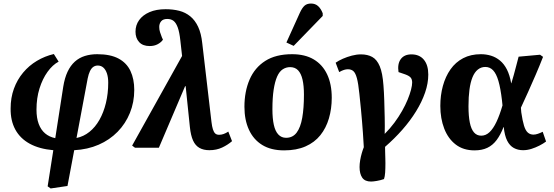

<svg xmlns="http://www.w3.org/2000/svg" viewBox="-20 -834 3126 1084"><path d="M266 230 249 218 281 14Q202 7 148 -22.5Q94 -52 66.5 -102.5Q39 -153 40 -222Q40 -282 58.5 -333Q77 -384 110.5 -424Q144 -464 188.5 -490.5Q233 -517 284 -529L311 -486Q277 -468 248.5 -428.5Q220 -389 203 -334.5Q186 -280 186 -215Q186 -168 198.5 -134.5Q211 -101 234.5 -81Q258 -61 292 -54L337 -344Q345 -394 361.5 -429Q378 -464 402.5 -486Q427 -508 459 -518Q491 -528 529 -528Q603 -528 649 -503.5Q695 -479 716.5 -433.5Q738 -388 738 -326Q738 -257 713.5 -196.5Q689 -136 644 -90Q599 -44 537 -17Q475 10 399 14L361 216ZM412 -55Q452 -63 485 -89.5Q518 -116 541.5 -157.5Q565 -199 578 -252.5Q591 -306 591 -367Q591 -397 584 -418.5Q577 -440 564 -452Q551 -464 532 -464Q518 -464 507 -456.5Q496 -449 488 -432.5Q480 -416 475 -391Z M1162 14Q1129 14 1106 1Q1083 -12 1070 -40.5Q1057 -69 1052 -117L1028 -349L1024 -345L877 0H742L726 -12L1008 -518L998 -607Q993 -653 983.5 -679Q974 -705 960 -716Q946 -727 924 -727Q901 -727 890 -714Q879 -701 879 -682Q879 -666 883.5 -652.5Q888 -639 894 -623L900 -610Q890 -595 870.5 -584.5Q851 -574 825 -574Q786 -574 765.5 -596.5Q745 -619 745 -655Q745 -692 765.5 -720.5Q786 -749 824 -765.5Q862 -782 915 -782Q957 -782 992 -773Q1027 -764 1054 -742Q1081 -720 1098.5 -683Q1116 -646 1122 -589L1174 -145Q1177 -120 1182 -104Q1187 -88 1195 -80.5Q1203 -73 1217 -73Q1230 -73 1242.5 -77.5Q1255 -82 1269 -91L1290 -37Q1266 -16 1234 -1Q1202 14 1162 14Z M1584 15Q1510 15 1460.5 -15.5Q1411 -46 1385.5 -101.5Q1360 -157 1360 -231Q1360 -317 1389 -384.5Q1418 -452 1477.5 -490Q1537 -528 1629 -528Q1702 -528 1751.5 -498.5Q1801 -469 1827 -414Q1853 -359 1853 -282Q1853 -220 1837 -165.5Q1821 -111 1788.5 -70.5Q1756 -30 1705 -7.5Q1654 15 1584 15ZM1595 -56Q1633 -56 1655 -85.5Q1677 -115 1686.5 -169.5Q1696 -224 1696 -300Q1696 -350 1688 -384.5Q1680 -419 1663 -437Q1646 -455 1618 -455Q1595 -455 1576 -442.5Q1557 -430 1544.5 -401.5Q1532 -373 1525 -327.5Q1518 -282 1518 -217Q1518 -165 1526 -129Q1534 -93 1551.5 -74.5Q1569 -56 1595 -56ZM1638 -575 1597 -594 1673 -762Q1686 -790 1699.5 -802Q1713 -814 1736 -814Q1760 -814 1776 -799.5Q1792 -785 1802 -759V-744Z M2075 191Q2040 191 2025 169Q2010 147 2010 109Q2010 91 2013.5 70.5Q2017 50 2022.5 31Q2028 12 2034 -3Q2031 -49 2029 -83.5Q2027 -118 2024 -148.5Q2021 -179 2018 -216Q2015 -253 2009 -304Q2003 -363 1995 -392.5Q1987 -422 1975 -432.5Q1963 -443 1944 -443Q1934 -443 1922.5 -439.5Q1911 -436 1895 -427L1875 -480Q1892 -492 1916 -502.5Q1940 -513 1966.5 -520Q1993 -527 2018 -527Q2055 -527 2081.5 -512.5Q2108 -498 2124 -460Q2140 -422 2145 -351Q2148 -313 2149.5 -266Q2151 -219 2152 -170.5Q2153 -122 2152 -78Q2182 -108 2206.5 -141Q2231 -174 2250 -207.5Q2269 -241 2281.5 -271.5Q2294 -302 2300.5 -327Q2307 -352 2307 -368Q2307 -386 2298.5 -396Q2290 -406 2268 -414L2230 -427Q2223 -473 2242.5 -500Q2262 -527 2303 -527Q2348 -527 2373 -497Q2398 -467 2398 -413Q2398 -364 2380 -311.5Q2362 -259 2329 -205.5Q2296 -152 2251.5 -101.5Q2207 -51 2154 -5Q2154 6 2154.5 24.5Q2155 43 2155.5 60.5Q2156 78 2156 87Q2156 117 2154.5 140Q2153 163 2148 177Q2128 184 2107 187.5Q2086 191 2075 191Z M2659 15Q2596 15 2553 -18Q2510 -51 2488 -108Q2466 -165 2466 -236Q2466 -296 2480.5 -349Q2495 -402 2523.5 -442.5Q2552 -483 2595 -505.5Q2638 -528 2695 -528Q2725 -528 2752.5 -519.5Q2780 -511 2803 -492Q2826 -473 2842 -441.5Q2858 -410 2866 -364H2867Q2874 -386 2880.5 -410Q2887 -434 2894 -460.5Q2901 -487 2908 -514L3029 -525L3046 -513Q3026 -462 3004.5 -412Q2983 -362 2962 -315.5Q2941 -269 2921 -226L2923 -200Q2930 -152 2938.5 -124.5Q2947 -97 2960 -85.5Q2973 -74 2992 -74Q3003 -74 3016.5 -78.5Q3030 -83 3044 -90L3063 -35Q3047 -23 3025.5 -12Q3004 -1 2980.5 6.5Q2957 14 2933 14Q2904 14 2881 1.5Q2858 -11 2843.5 -39.5Q2829 -68 2824 -117H2823Q2806 -73 2784 -43.5Q2762 -14 2731.5 0.5Q2701 15 2659 15ZM2697 -68Q2723 -68 2744 -88Q2765 -108 2783 -146Q2801 -184 2817 -239L2814 -268Q2806 -336 2794 -377Q2782 -418 2764 -437Q2746 -456 2720 -456Q2696 -456 2677.5 -441Q2659 -426 2647.5 -397.5Q2636 -369 2630.5 -328Q2625 -287 2625 -234Q2625 -179 2632.5 -142Q2640 -105 2656 -86.5Q2672 -68 2697 -68Z"/></svg>

Font: Literata 18pt
Style: Bold Italic
Weight: 700
Italic angle: -2°
Designer: Latin by Veronika Burian and Jose Scaglione. Greek by Irene Vlachou. Cyrillic by Vera Evstafieva
Foundry: TypeTogether
Version: Version 3.103;gftools[0.9.29]